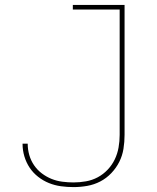

<svg xmlns="http://www.w3.org/2000/svg" viewBox="-20 -755 640 783"><path d="M280 8Q254 8 228.5 4.5Q203 1 179.5 -8.5Q156 -18 135.5 -34Q115 -50 101 -71Q87 -92 79.5 -117Q72 -142 72 -168Q72 -168 72 -168Q72 -168 72 -169H93Q93 -168 93 -168Q93 -168 93 -168Q93 -145 99.5 -122.5Q106 -100 119 -81Q132 -62 150.5 -48Q169 -34 190 -25.5Q211 -17 234 -14Q257 -11 280 -11Q305 -11 330.5 -15.5Q356 -20 378.5 -32Q401 -44 419 -63Q437 -82 448 -105Q459 -128 463.5 -153.5Q468 -179 468 -205V-716H277V-735H488V-205Q488 -176 483.5 -148Q479 -120 466.5 -95Q454 -70 434 -49Q414 -28 389 -15Q364 -2 336 3Q308 8 280 8Z"/></svg>

Font: Iosevka SS04 Thin Extended
Style: Regular
Weight: 100
Width: 7
Monospace: yes
Designer: Belleve Invis
Foundry: Belleve Invis
Version: Version 19.0.0; ttfautohint (v1.8.4)